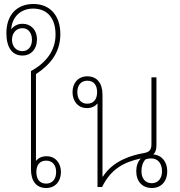

<svg xmlns="http://www.w3.org/2000/svg" viewBox="-20 -936 900 961"><path d="M147 -916C65 -916 12 -862 12 -770C12 -700 40 -658 92 -658C136 -658 165 -691 165 -738C165 -788 133 -817 93 -817C69 -817 48 -806 36 -789C40 -851 83 -893 146 -893C220 -893 258 -841 258 -763C258 -681 209 -621 135 -580V-88C135 -31 161 5 211 5C258 5 285 -30 285 -75C285 -119 258 -154 213 -154C189 -154 172 -145 160 -131V-565C229 -611 282 -670 282 -766C282 -853 235 -916 147 -916ZM92 -680C60 -680 40 -705 40 -737C40 -769 60 -795 92 -795C123 -795 140 -769 140 -737C140 -705 123 -680 92 -680ZM211 -132C242 -132 261 -110 261 -75C261 -39 242 -17 211 -17C179 -17 162 -39 162 -75C162 -110 179 -132 211 -132Z M740 5C786 5 817 -27 817 -79C817 -123 793 -159 747 -163C758 -172 763 -188 763 -208V-549H738V-215C738 -186 728 -175 701 -170C638 -159 546 -132 495 -52H493V-462C493 -518 467 -554 417 -554C370 -554 343 -519 343 -475C343 -430 370 -395 415 -395C439 -395 456 -404 468 -418V0H491C534 -88 597 -124 685 -143C669 -127 662 -103 662 -79C662 -27 693 5 740 5ZM416 -417C386 -417 367 -439 367 -475C367 -510 386 -532 417 -532C449 -532 466 -510 466 -475C466 -439 449 -417 416 -417ZM740 -19C708 -19 688 -42 688 -79C688 -104 695 -124 708 -138C715 -141 725 -143 738 -143C772 -143 791 -115 791 -79C791 -42 770 -19 740 -19Z"/></svg>

Font: Noto Sans Thai Looped SemiCondensed Thin
Style: Regular
Weight: 100
Width: 4
Designer: Sasikarn Vongin, Ben Mitchell
Foundry: The Fontpad Ltd
Version: Version 1.001